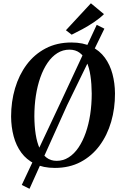

<svg xmlns="http://www.w3.org/2000/svg" viewBox="-20 -1011 738 1168"><path d="M313.5 10.5Q243 10.5 192.2 -14.2Q141.5 -39 109.8 -82.2Q78 -125.5 63 -182Q48 -238.5 47.5 -302Q47.5 -392.5 71.5 -473.8Q95.5 -555 142.2 -617.8Q189 -680.5 257.5 -716.5Q326 -752.5 414.5 -752.5Q485.5 -752.5 536 -727.8Q586.5 -703 618 -659.8Q649.5 -616.5 664.2 -560.8Q679 -505 679.5 -443Q680 -352 656.2 -270.2Q632.5 -188.5 585.8 -125.2Q539 -62 470.8 -25.8Q402.5 10.5 313.5 10.5ZM325 -32.5Q364.5 -32.5 398 -53.8Q431.5 -75 457.5 -113.5Q483.5 -152 501.5 -203.2Q519.5 -254.5 528.8 -315.2Q538 -376 538 -442Q537.5 -501 530.2 -550Q523 -599 507 -634.5Q491 -670 465.2 -689.5Q439.5 -709 402.5 -709Q362.5 -709 329 -688Q295.5 -667 269.5 -629Q243.5 -591 225.5 -540Q207.5 -489 198.2 -428.8Q189 -368.5 189 -303Q189.5 -243 197.2 -193.5Q205 -144 221.2 -108Q237.5 -72 263 -52.2Q288.5 -32.5 325 -32.5ZM112.5 114 351 -393 568.5 -860 615 -836.5 388.5 -371.5 159.5 137.5ZM416 -800 381 -827 533 -991 612.5 -925Q586 -899 551.2 -875.8Q516.5 -852.5 481.2 -833.5Q446 -814.5 416 -800Z"/></svg>

Font: Merriweather 72pt SemiBold
Style: Italic
Weight: 600
Italic angle: -7.8°
Version: Version 2.101